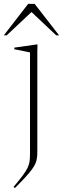

<svg xmlns="http://www.w3.org/2000/svg" viewBox="-61 -738 327 998"><path d="M95 -465.5Q89.5 -466.5 76 -469.5Q62.5 -472.5 45.8 -475.8Q29 -479 13.5 -482V-490.5L130 -507H134L133 -469V49Q133 67.5 131.2 82Q129.5 96.5 123.8 110.5Q118 124.5 105.5 141.8Q93 159 71.5 182.5Q50 206 16.5 239.5L9.5 233.5Q39.5 198 56.8 174.8Q74 151.5 82.2 134.5Q90.5 117.5 92.8 100.5Q95 83.5 95 60.5ZM-41 -554.5 85.5 -718H119L246 -554.5H231L90.5 -687H115L-26 -554.5Z"/></svg>

Font: Newsreader 60pt ExtraLight
Style: Regular
Weight: 250
Designer: Hugues Gentile
Foundry: Production Type
Version: Version 1.003